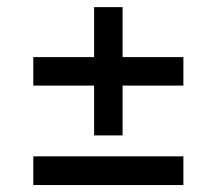

<svg xmlns="http://www.w3.org/2000/svg" viewBox="-20 -658 616 546"><path d="M247.6 -272.9V-414.6H74.7V-495.6H247.6V-637.7H328.6V-495.6H501.5V-414.6H328.6V-272.9ZM74.7 -131.8V-213.4H501.5V-131.8Z"/></svg>

Font: Kay Pho Du SemiBold
Style: Regular
Weight: 600
Designer: Victor Gaultney, Khu Oo Reh
Foundry: SIL International
Version: Version 3.000